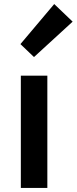

<svg xmlns="http://www.w3.org/2000/svg" viewBox="-20 -929 379 949"><path d="M83 0V-555H214V0ZM148 -647 81 -711 248 -909 339 -822Z"/></svg>

Font: Noto Sans SC SemiBold
Style: Regular
Weight: 600
Designer: Ryoko NISHIZUKA 西塚涼子 (kana, bopomofo & ideographs); Paul D. Hunt (Latin, Greek & Cyrillic); Sandoll Communications 산돌커뮤니
Foundry: Adobe
Version: Version 2.004-H2;hotconv 1.0.118;makeotfexe 2.5.65603